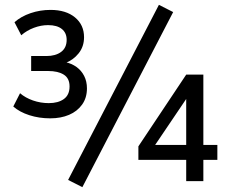

<svg xmlns="http://www.w3.org/2000/svg" viewBox="-20 -750 952 795"><path d="M188 -260Q142 -260 101.5 -273Q61 -286 35 -309L63 -364Q85 -345 116.5 -334Q148 -323 182 -323Q221 -323 244.5 -340Q268 -357 268 -392Q268 -426 244 -441Q220 -456 179 -456H109V-518H172Q210 -518 233 -535Q256 -552 256 -585Q256 -614 236 -630Q216 -646 179 -646Q150 -646 120.5 -635Q91 -624 68 -604L40 -658Q67 -682 106.5 -695.5Q146 -709 189 -709Q253 -709 290.5 -678Q328 -647 328 -596Q328 -557 305.5 -529Q283 -501 250 -489V-493Q277 -487 297 -472.5Q317 -458 328.5 -435.5Q340 -413 340 -384Q340 -345 320 -317Q300 -289 266 -274.5Q232 -260 188 -260ZM321 25 262 -5 638 -730 697 -700ZM751 0V-88H553V-144L751 -441H822V-150H880V-88H822V0ZM751 -150V-358H763L611 -133L610 -150Z"/></svg>

Font: Nunito Sans 10pt SemiCondensed Medium
Style: Regular
Weight: 500
Width: 4
Designer: Vernon Adams
Foundry: Vernon Adams
Version: Version 3.101;gftools[0.9.27]